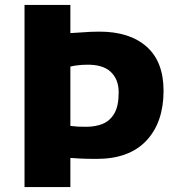

<svg xmlns="http://www.w3.org/2000/svg" viewBox="-20 -763 716 783"><path d="M80 0V-743H267V-628Q289 -629 314.5 -631Q351 -634 386 -634Q508.5 -634 577.8 -572.8Q647 -511.5 647 -393Q647 -264 577 -189.5Q507 -115 374 -115Q334.5 -115 305 -116.5Q281 -118 267 -119V0ZM298.5 -246.5Q316.5 -246 333 -246Q369 -246 398.8 -258Q428.5 -270 446.2 -300.2Q464 -330.5 464 -386Q464 -439.5 431.5 -470Q399 -500.5 333 -499Q313 -499 295 -496.5Q281 -495 267 -491.5V-249.5Q283 -247.5 298.5 -246.5Z"/></svg>

Font: Koeln Type Sans ExtraBold
Style: Regular
Weight: 800
Designer: Eben Sorkin
Foundry: Eben Sorkin
Version: Version 2.001